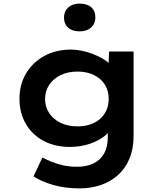

<svg xmlns="http://www.w3.org/2000/svg" viewBox="-20 -815 902 1065"><path d="M422 230Q340 230 273.5 210.5Q207 191 166 163L215 59Q237 70 265.5 82Q294 94 330 102Q366 110 408 110Q461 110 499.5 91Q538 72 558 35.5Q578 -1 578 -56V-126L603 -121Q596 -90 562 -62Q528 -34 477 -17Q426 0 367 0Q285 0 222 -33.5Q159 -67 123.5 -127.5Q88 -188 88 -267Q88 -347 125 -408.5Q162 -470 226.5 -505Q291 -540 374 -540Q400 -540 431 -534Q462 -528 492.5 -516.5Q523 -505 549 -490Q575 -475 591.5 -456Q608 -437 610 -416L580 -408L585 -529H721V-62Q721 10 698 65Q675 120 634 156.5Q593 193 538.5 211.5Q484 230 422 230ZM410 -114Q462 -114 501 -133Q540 -152 561.5 -186.5Q583 -221 583 -266Q583 -311 562 -345Q541 -379 501.5 -398.5Q462 -418 410 -418Q357 -418 316.5 -398.5Q276 -379 253 -344.5Q230 -310 230 -266Q230 -222 253 -187.5Q276 -153 316.5 -133.5Q357 -114 410 -114ZM422 -641Q381 -641 358 -661.5Q335 -682 335 -718Q335 -752 358.5 -773.5Q382 -795 422 -795Q463 -795 486 -775Q509 -755 509 -718Q509 -684 485.5 -662.5Q462 -641 422 -641Z"/></svg>

Font: Lexend Giga SemiBold
Style: Regular
Weight: 600
Designer: Bonnie Shaver-Troup, Thomas Jockin
Foundry: Lexend
Version: Version 1.007